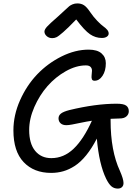

<svg xmlns="http://www.w3.org/2000/svg" viewBox="-20 -997 795 1118"><path d="M284.2 -774.9Q265.1 -774.9 252 -786.6Q238.8 -798.3 238.8 -813Q238.8 -824.7 253.2 -841.1Q267.6 -857.4 319.8 -902.8Q335.4 -916.5 355.7 -935.8Q376 -955.1 383.3 -960.9Q390.6 -966.8 402.8 -971.9Q415 -977.1 430.2 -977.1Q453.1 -977.1 469.5 -966.3Q485.8 -955.6 504.9 -926.8Q524.9 -897.5 546.9 -875Q568.8 -852.5 582 -843.3Q595.2 -834 604 -823.7Q612.8 -813.5 612.8 -801.8Q612.8 -790.5 601.8 -783.2Q590.8 -775.9 573.2 -775.9Q536.1 -775.9 504.2 -797.6Q472.2 -819.3 423.8 -883.8Q376 -834 348.1 -809.8Q320.3 -785.6 308.8 -780.3Q297.4 -774.9 284.2 -774.9ZM366.2 -268.1Q344.7 -268.1 332.8 -279.1Q320.8 -290 320.8 -308.1Q320.8 -324.2 334.5 -335.4Q348.1 -346.7 383.8 -356Q537.1 -393.1 659.2 -393.1Q700.2 -393.1 715.1 -381.8Q730 -370.6 730 -349.1Q730 -331.5 716.3 -319.3Q702.6 -307.1 676.8 -307.1Q658.2 -307.1 624 -305.2V-294.9Q624 -119.1 678.2 -2Q699.2 45.9 699.2 68.8Q699.2 84 690.2 92.5Q681.2 101.1 666 101.1Q644 101.1 628.7 87.9Q613.3 74.7 598.1 43.9Q557.1 -40 543.9 -189.9Q514.6 -133.3 482.2 -93.3Q449.7 -53.2 415.8 -31.2Q381.8 -9.3 348.4 0.2Q314.9 9.8 277.8 9.8Q177.2 9.8 117.7 -53Q58.1 -115.7 58.1 -237.8Q58.1 -326.7 96.9 -413.6Q135.7 -500.5 197 -564.5Q258.3 -628.4 338.1 -668.2Q418 -708 496.1 -708Q546.4 -708 571.3 -686Q596.2 -664.1 596.2 -628.9Q596.2 -584.5 577.1 -555.7Q558.1 -526.9 530.8 -526.9Q518.1 -526.9 514.9 -536.1Q511.7 -545.4 513.4 -558.3Q515.1 -571.3 515.6 -584.5Q516.1 -597.7 507.8 -606.9Q499.5 -616.2 480 -616.2Q423.3 -616.2 363 -582.3Q302.7 -548.3 256.3 -495.4Q210 -442.4 179.9 -373.8Q149.9 -305.2 149.9 -240.2Q149.9 -160.6 184.8 -118.4Q219.7 -76.2 278.8 -76.2Q351.6 -76.2 408.9 -131.1Q466.3 -186 515.1 -293.9Q485.8 -289.6 453.1 -282.7Q420.4 -275.9 399.9 -272Q379.4 -268.1 366.2 -268.1Z"/></svg>

Font: Shantell Sans Normal
Style: Regular
Weight: 400
Designer: Stephen Nixon, Anya Danilova, Shantell Martin
Foundry: Arrow Type
Version: Version 1.006;[559af2be0]